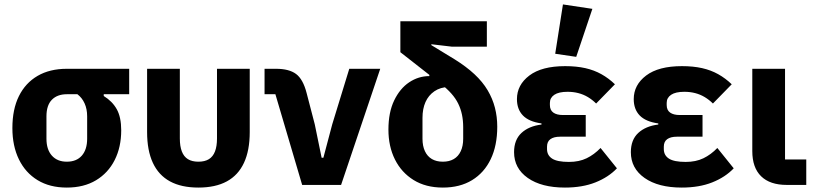

<svg xmlns="http://www.w3.org/2000/svg" viewBox="-20 -836 3681 868"><path d="M564 -410H449V-402Q488 -378 508 -342Q528 -306 528 -247Q528 -171 498.5 -112.5Q469 -54 414 -21Q359 12 282 12Q205 12 150 -21.5Q95 -55 65.5 -115.5Q36 -176 36 -257Q36 -342 65.5 -401.5Q95 -461 150 -493Q205 -525 282 -525H564ZM330 -410H282Q239 -410 214.5 -385Q190 -360 190 -310V-209Q190 -160 214.5 -132.5Q239 -105 282 -105Q326 -105 350 -132.5Q374 -160 374 -209V-310Q374 -343 362.5 -368.5Q351 -394 330 -410Z M793 -525V-210Q793 -175 802 -151.5Q811 -128 829.5 -116.5Q848 -105 877 -105Q906 -105 924.5 -116.5Q943 -128 952 -151.5Q961 -175 961 -210V-525H1109V-239Q1109 -156 1083 -100Q1057 -44 1005.5 -16Q954 12 877 12Q800 12 748.5 -16Q697 -44 671 -100Q645 -156 645 -239V-525Z M1522 0H1346L1225 -410H1176V-525H1228Q1287 -525 1318.5 -501.5Q1350 -478 1366 -416L1403 -274L1434 -123H1442L1482 -274L1559 -525H1699Z M2010 -443Q1971 -442 1944 -423.5Q1917 -405 1903.5 -374.5Q1890 -344 1890 -303V-209Q1890 -176 1901 -152.5Q1912 -129 1932.5 -117Q1953 -105 1982 -105Q2011 -105 2031.5 -117Q2052 -129 2063 -152.5Q2074 -176 2074 -209V-261Q2074 -291 2068.5 -317.5Q2063 -344 2051.5 -367.5Q2040 -391 2020.5 -413Q2001 -435 1974 -456L1790 -600V-740H2181V-625H2023L1930 -636V-632L2035 -568Q2088 -535 2125 -500.5Q2162 -466 2184.5 -428Q2207 -390 2217.5 -349Q2228 -308 2228 -263Q2228 -178 2198.5 -116.5Q2169 -55 2114 -21.5Q2059 12 1982 12Q1905 12 1850 -22Q1795 -56 1765.5 -115Q1736 -174 1736 -250Q1736 -328 1762 -382Q1788 -436 1830 -464Q1872 -492 1921 -492V-514Z M2695 -167 2769 -75Q2731 -35 2672 -11.5Q2613 12 2534 12Q2428 12 2366 -31.5Q2304 -75 2304 -148Q2304 -204 2337.5 -235Q2371 -266 2428 -273V-278Q2371 -286 2344 -314Q2317 -342 2317 -388Q2317 -452 2373 -494.5Q2429 -537 2535 -537Q2586 -537 2626 -528Q2666 -519 2699 -500.5Q2732 -482 2760 -455L2675 -368Q2658 -385 2638 -397Q2618 -409 2595 -415Q2572 -421 2546 -421Q2506 -421 2486 -407.5Q2466 -394 2466 -371V-361Q2466 -338 2481.5 -327Q2497 -316 2525 -316H2628V-218H2512Q2484 -218 2468.5 -207Q2453 -196 2453 -173V-162Q2453 -134 2476 -119Q2499 -104 2552 -104Q2598 -104 2632 -120.5Q2666 -137 2695 -167ZM2658 -796 2585 -579 2490 -593 2525 -816Z M3223 -167 3297 -75Q3259 -35 3200 -11.5Q3141 12 3062 12Q2956 12 2894 -31.5Q2832 -75 2832 -148Q2832 -204 2865.5 -235Q2899 -266 2956 -273V-278Q2899 -286 2872 -314Q2845 -342 2845 -388Q2845 -452 2901 -494.5Q2957 -537 3063 -537Q3114 -537 3154 -528Q3194 -519 3227 -500.5Q3260 -482 3288 -455L3203 -368Q3186 -385 3166 -397Q3146 -409 3123 -415Q3100 -421 3074 -421Q3034 -421 3014 -407.5Q2994 -394 2994 -371V-361Q2994 -338 3009.5 -327Q3025 -316 3053 -316H3156V-218H3040Q3012 -218 2996.5 -207Q2981 -196 2981 -173V-162Q2981 -134 3004 -119Q3027 -104 3080 -104Q3126 -104 3160 -120.5Q3194 -137 3223 -167Z M3625 -115V0H3537Q3461 0 3421 -39Q3381 -78 3381 -153V-525H3529V-115Z"/></svg>

Font: IBM Plex Sans
Style: Regular
Weight: 400
Designer: Mike Abbink, Paul van der Laan, Pieter van Rosmalen
Foundry: Bold Monday
Version: Version 3.201